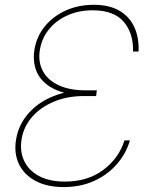

<svg xmlns="http://www.w3.org/2000/svg" viewBox="-20 -757 619 787"><path d="M375 -374H253.9Q201.2 -386.7 169.2 -412.8Q137.2 -439 125.7 -475.3Q114.3 -511.7 121.1 -553.7Q129.9 -606.9 163.1 -648.2Q196.3 -689.5 248.3 -713.4Q300.3 -737.3 364.3 -737.3Q428.7 -737.3 470.2 -712.6Q511.7 -688 531 -645Q550.3 -602.1 547.9 -545.9H525.4Q527.3 -620.1 487.5 -667.2Q447.8 -714.4 360.4 -714.8Q302.2 -714.8 256.1 -693.8Q210 -672.9 180.7 -636.7Q151.4 -600.6 143.6 -553.7Q135.3 -503.9 155.5 -466.1Q175.8 -428.2 220.7 -407.5Q265.6 -386.7 330.1 -386.7H377ZM250 -378.9H376L374 -363.3H327.1Q257.8 -363.8 202.1 -340.8Q146.5 -317.9 111.6 -277.8Q76.7 -237.8 68.4 -185.5Q60.5 -137.2 78.9 -97.9Q97.2 -58.6 139.6 -35.6Q182.1 -12.7 246.1 -12.7Q339.4 -12.7 403.3 -60.5Q467.3 -108.4 490.2 -181.6H512.7Q496.6 -127 458.7 -83.7Q420.9 -40.5 365.7 -15.4Q310.5 9.8 241.2 9.8Q171.9 9.8 124.8 -15.9Q77.6 -41.5 57.1 -85.7Q36.6 -129.9 45.9 -185.5Q57.1 -254.9 110.1 -306.4Q163.1 -357.9 250 -378.9Z"/></svg>

Font: Inter Tight Thin
Style: Italic
Weight: 250
Italic angle: -9.39999°
Designer: Rasmus Andersson
Foundry: rsms
Version: Version 3.004